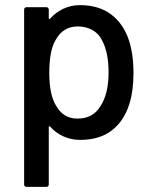

<svg xmlns="http://www.w3.org/2000/svg" viewBox="-20 -537 598 748"><path d="M500 -253Q500 -183 484 -132Q463 -65 415 -28.5Q367 8 292 8Q258 8 227.5 -5.5Q197 -19 175 -44Q173 -46 171.5 -45Q170 -44 170 -42V181Q170 191 160 191H84Q74 191 74 181V-499Q74 -509 84 -509H160Q170 -509 170 -499V-466Q170 -464 171.5 -463Q173 -462 175 -464Q197 -489 227 -503Q257 -517 292 -517Q364 -517 412 -481.5Q460 -446 482 -381Q500 -326 500 -253ZM403 -255Q403 -332 378 -379Q365 -406 340 -420Q315 -434 283 -434Q225 -434 196 -380Q172 -339 172 -254Q172 -168 198 -126Q226 -75 282 -75Q342 -75 371 -123Q403 -171 403 -255Z"/></svg>

Font: BarlowMedium
Style: Regular
Weight: 500
Designer: Jeremy Tribby
Foundry: Tribby Type
Version: Version 1.422